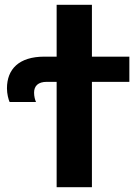

<svg xmlns="http://www.w3.org/2000/svg" viewBox="-20 -780 569 800"><path d="M216 0H363V-439H519V-544H363V-760H216V-544H165C58 -544 9 -491 9 -412C9 -389 15 -366 20 -355H130C126 -364 122 -378 122 -394C122 -422 139 -439 175 -439H216Z"/></svg>

Font: Noto Sans Display
Style: Bold
Weight: 700
Designer: Monotype Design Team
Foundry: Monotype Imaging Inc.
Version: Version 1.900